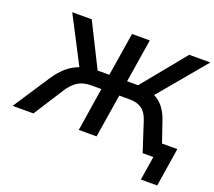

<svg xmlns="http://www.w3.org/2000/svg" viewBox="-180 -895 1394 1249"><g transform="rotate(20 517.0 -270.0)"><path d="M-39 0 126 -251Q159 -301 197.5 -334.5Q236 -368 283 -385L117 -705H252L402 -405H483L531 -705H654L606 -405H682L927 -705H1073L802 -381Q873 -346 907 -251L958 -102H1064L1022 165H909L935 0H861L795 -203Q778 -255 746 -277.5Q714 -300 661 -300H590L542 0H419L466 -300H395Q342 -300 305 -277.5Q268 -255 235 -203L105 0Z"/></g></svg>

Font: Mulish
Style: Bold Italic
Weight: 700
Italic angle: -9°
Designer: Vernon Adams
Foundry: Vernon Adams
Version: Version 3.603; ttfautohint (v1.8.3)